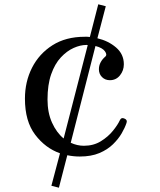

<svg xmlns="http://www.w3.org/2000/svg" viewBox="-20 -818 746 893"><path d="M254 55 219 46 259 -105Q191 -129 143.5 -191.5Q96 -254 96 -359Q96 -438 129 -503Q162 -568 224 -607.5Q286 -647 374 -647Q380 -647 386 -647Q392 -647 398 -646L437 -798L472 -789L433 -640Q484 -628 520 -597Q556 -566 556 -519Q556 -490 538 -467.5Q520 -445 491 -445Q469 -445 454.5 -459.5Q440 -474 440 -496Q440 -513 448 -528Q456 -543 469 -554Q480 -563 468 -579.5Q456 -596 424 -604L309 -154Q339 -140 370 -140Q415 -140 449 -161Q483 -182 505.5 -210Q528 -238 537 -258Q544 -274 560 -266Q574 -260 568 -245Q561 -224 546 -198Q531 -172 505.5 -147Q480 -122 442 -106Q404 -90 351 -90Q322 -90 293 -96ZM276 -174 388 -608Q387 -609 382 -609Q354 -609 322.5 -595Q291 -581 263 -551Q235 -521 218 -472.5Q201 -424 201 -355Q201 -294 222 -247.5Q243 -201 276 -174Z"/></svg>

Font: Zen Old Mincho Medium
Style: Regular
Weight: 500
Designer: Yoshimichi Ohira
Foundry: Positype
Version: Version 1.500